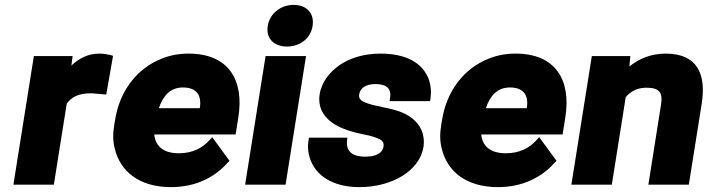

<svg xmlns="http://www.w3.org/2000/svg" viewBox="-20 -758 2905 788"><path d="M35 0H201L254 -333C274 -360 302 -375 353 -375C367 -375 388 -372 403 -371L416 -370L444 -529L434 -532C422 -535 404 -538 388 -538C341 -538 304 -518 273 -489L278 -528H119Z M449 -246C443 -211 443 -179 451 -148C473 -56 550 10 682 10C784 10 862 -31 914 -90L922 -98L851 -195L840 -183C810 -150 770 -129 714 -129C649 -129 618 -159 613 -206H947L958 -275C983 -430 918 -538 754 -538C714 -538 677 -531 643 -517C544 -478 471 -387 452 -264ZM632 -314C649 -364 678 -399 731 -399C785 -399 809 -369 800 -314Z M1079 -652C1070 -598 1107 -567 1158 -567C1210 -567 1255 -599 1263 -652C1271 -705 1237 -738 1185 -738C1133 -738 1087 -703 1079 -652ZM986 0H1152L1236 -528H1070Z M1246 -180C1242 -157 1244 -134 1251 -111C1274 -36 1348 10 1455 10C1525 10 1586 -8 1633 -37C1672 -62 1709 -100 1718 -155C1722 -181 1718 -205 1710 -224C1692 -263 1658 -288 1612 -303C1576 -315 1523 -322 1491 -333C1466 -341 1451 -350 1454 -370C1458 -397 1482 -413 1521 -413C1567 -413 1587 -394 1581 -356L1579 -343H1745L1747 -356C1751 -383 1748 -406 1741 -429C1716 -501 1645 -538 1542 -538C1474 -538 1415 -520 1371 -489C1335 -463 1300 -423 1292 -371C1288 -348 1291 -327 1298 -309C1323 -250 1392 -223 1465 -208C1486 -204 1503 -200 1515 -196C1542 -186 1558 -180 1554 -156C1550 -129 1522 -115 1478 -115C1427 -115 1400 -136 1404 -181L1406 -193H1248Z M1791 -246C1785 -211 1785 -179 1793 -148C1815 -56 1892 10 2024 10C2126 10 2204 -31 2256 -90L2264 -98L2193 -195L2182 -183C2152 -150 2112 -129 2056 -129C1991 -129 1960 -159 1955 -206H2289L2300 -275C2325 -430 2260 -538 2096 -538C2056 -538 2019 -531 1985 -517C1886 -478 1813 -387 1794 -264ZM1974 -314C1991 -364 2020 -399 2073 -399C2127 -399 2151 -369 2142 -314Z M2325 0H2491L2548 -359C2566 -381 2594 -398 2632 -398C2685 -398 2701 -380 2693 -329L2641 0H2807L2860 -333C2879 -454 2842 -538 2712 -538C2652 -538 2602 -517 2563 -485L2567 -528H2409Z"/></svg>

Font: Asimov Pro
Style: UltObl
Weight: 900
Designer: Google
Version: Version 2.000980; 2014